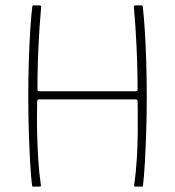

<svg xmlns="http://www.w3.org/2000/svg" viewBox="-20 -693 650 713"><path d="M103 0Q102 0 100.5 -1Q99 -2 99 -4Q95 -37 92 -89.5Q89 -142 87 -205Q85 -268 85 -334Q85 -401 87 -465.5Q89 -530 92.5 -583.5Q96 -637 100 -669Q100 -671 101.5 -672Q103 -673 104 -673Q110 -673 116.5 -673Q123 -673 129 -673Q130 -673 133 -670Q126 -590 123 -523.5Q120 -457 119.5 -414.5Q119 -372 119 -362Q119 -357 121 -355.5Q123 -354 125 -354Q215 -354 304.5 -354Q394 -354 484 -354Q486 -354 488.5 -355Q491 -356 491 -362Q491 -367 490.5 -409.5Q490 -452 487 -520.5Q484 -589 477 -670Q480 -673 481 -673Q487 -673 493.5 -673Q500 -673 506 -673Q507 -673 508.5 -672Q510 -671 510 -669Q514 -637 517.5 -583.5Q521 -530 523 -465.5Q525 -401 525 -334Q525 -268 523 -205Q521 -142 518 -89.5Q515 -37 511 -4Q511 -2 510 -1Q509 0 507 0Q500 0 494 0Q488 0 481 0Q478 0 478 -4Q485 -52 488 -102.5Q491 -153 491.5 -197.5Q492 -242 491.5 -274Q491 -306 491 -316Q491 -321 488.5 -322.5Q486 -324 484 -324Q395 -324 305 -324Q215 -324 126 -324Q123 -324 120.5 -322.5Q118 -321 118 -316Q118 -303 117.5 -271Q117 -239 118 -195Q119 -151 122 -101.5Q125 -52 132 -4Q132 0 129 0Q122 0 116 0Q110 0 103 0Z"/></svg>

Font: Glory Thin
Style: Regular
Weight: 100
Designer: Robert Leuschke
Foundry: Robert Leuschke
Version: Version 1.011